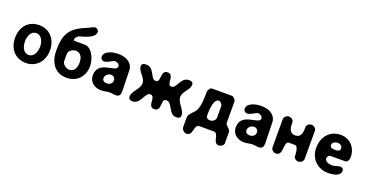

<svg xmlns="http://www.w3.org/2000/svg" viewBox="-37 -1572 4872 2550"><g transform="rotate(20 2399.0 -296.5)"><path d="M33 -260C33 -110 125 7 280 7C433 7 527 -112 527 -260C527 -410 433 -527 280 -527C124 -527 33 -412 33 -260ZM173 -260C173 -325 199 -414 280 -414C358 -414 387 -324 387 -260C387 -197 358 -106 280 -106C198 -106 173 -195 173 -260Z M605 -290C605 -130 681 7 855 7C1003 7 1099 -99 1099 -247C1099 -334 1042 -490 932 -490H785C777 -490 778 -506 778 -510C778 -536 804 -555 825 -567C870 -580 1039 -617 1039 -703C1039 -731 1012 -753 985 -753C984 -753 969 -749 965 -747C955 -742 875 -704 865 -700C660 -615 605 -512 605 -290ZM852 -374C928 -374 952 -305 952 -240C952 -177 927 -106 852 -106C810 -106 752 -147 752 -193V-293C752 -340 813 -374 852 -374Z M1173 -143C1173 -50 1255 7 1342 7C1384 7 1420 -7 1462 -7C1493 -7 1521 1 1552 1C1597 1 1614 -30 1614 -69V-100C1613 -142 1608 -338 1607 -380C1595 -491 1490 -527 1397 -527C1333 -527 1200 -505 1200 -415C1200 -389 1225 -367 1251 -367C1286 -367 1367 -416 1374 -420C1376 -420 1388 -421 1391 -421C1419 -421 1454 -402 1454 -370C1454 -278 1173 -362 1173 -143ZM1320 -158C1320 -202 1360 -234 1404 -234C1437 -234 1461 -206 1461 -176C1461 -132 1426 -106 1385 -106C1353 -106 1320 -119 1320 -158Z M1729 -45C1729 -10 1756 1 1786 1C1901 1 1905 -168 1979 -168C2068 -168 1985 0 2093 0C2204 0 2125 -167 2205 -167C2299 -167 2289 1 2404 1C2435 1 2464 -8 2464 -45C2464 -130 2363 -185 2363 -271C2363 -353 2457 -399 2457 -477C2457 -513 2432 -521 2398 -521C2281 -521 2279 -359 2207 -359C2124 -359 2204 -521 2094 -521C1992 -521 2062 -359 1985 -359C1903 -359 1916 -521 1793 -521C1764 -521 1730 -515 1730 -477C1730 -400 1831 -351 1831 -270C1831 -183 1729 -130 1729 -45Z M2671 -460C2669 -370 2673 -277 2637 -193C2613 -138 2537 -106 2537 -40V93C2537 128 2575 160 2607 160C2706 160 2653 7 2737 7H2937C3021 7 2969 160 3064 160C3089 160 3131 136 3131 107V-53C3131 -97 3061 -120 3061 -160V-460C3061 -480 3027 -520 3004 -520H2724C2694 -520 2677 -483 2671 -460ZM2783 -170C2783 -220 2785 -400 2864 -400C2889 -400 2917 -365 2917 -340V-180C2917 -140 2875 -113 2840 -113C2800 -113 2783 -134 2783 -170Z M3194 -143C3194 -50 3276 7 3363 7C3405 7 3441 -7 3483 -7C3514 -7 3542 1 3573 1C3618 1 3635 -30 3635 -69V-100C3634 -142 3629 -338 3628 -380C3616 -491 3511 -527 3418 -527C3354 -527 3221 -505 3221 -415C3221 -389 3246 -367 3272 -367C3307 -367 3388 -416 3395 -420C3397 -420 3409 -421 3412 -421C3440 -421 3475 -402 3475 -370C3475 -278 3194 -362 3194 -143ZM3341 -158C3341 -202 3381 -234 3425 -234C3458 -234 3482 -206 3482 -176C3482 -132 3447 -106 3406 -106C3374 -106 3341 -119 3341 -158Z M3810 -521C3781 -521 3744 -493 3744 -460V-60C3744 -27 3781 1 3811 1C3927 1 3847 -193 3931 -193H4011C4067 -193 4064 -60 4064 -47C4071 -19 4101 0 4128 0C4159 0 4198 -25 4198 -60V-460C4198 -495 4159 -521 4128 -521C4101 -521 4071 -502 4064 -473C4063 -402 4063 -313 3971 -313C3879 -313 3879 -402 3878 -473C3870 -504 3839 -521 3810 -521Z M4291 -253C4291 -102 4402 7 4551 7C4608 7 4725 -4 4725 -83C4725 -114 4709 -128 4678 -128C4639 -128 4606 -106 4566 -106C4529 -106 4464 -122 4464 -170C4464 -188 4484 -217 4505 -217H4718C4751 -217 4765 -268 4765 -292C4765 -425 4676 -527 4541 -527C4384 -527 4291 -406 4291 -253ZM4463 -357C4463 -393 4506 -414 4538 -414C4571 -414 4606 -394 4606 -359C4606 -317 4569 -313 4535 -313C4503 -313 4463 -316 4463 -357Z"/></g></svg>

Font: Asimov Print
Style: Regular
Weight: 500
Designer: Google
Version: Version 2.000980: 2014